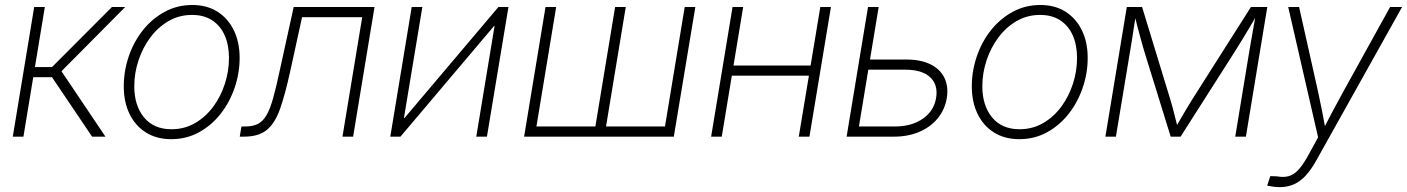

<svg xmlns="http://www.w3.org/2000/svg" viewBox="-20 -558 5745 784"><path d="M32.2 0 119.6 -529.3H163.1L122.6 -284.2H192.4L437 -529.3H491.2L231 -267.1L410.6 0H356L192.4 -242.7H115.7L75.7 0Z M679.2 10.3Q619.6 10.3 575.9 -17.1Q532.2 -44.4 508.8 -93Q485.4 -141.6 485.4 -205.6Q485.4 -267.6 505.4 -326.9Q525.4 -386.2 562.7 -433.6Q600.1 -481 651.6 -509.3Q703.1 -537.6 765.1 -537.6Q824.7 -537.6 867.9 -510.3Q911.1 -482.9 934.8 -434.3Q958.5 -385.7 958.5 -321.3Q958.5 -259.3 938.2 -200Q918 -140.6 880.9 -93.3Q843.8 -45.9 792.5 -17.8Q741.2 10.3 679.2 10.3ZM680.2 -30.3Q733.4 -30.3 776.6 -55.4Q819.8 -80.6 850.8 -122.6Q881.8 -164.6 898.4 -216.3Q915 -268.1 915 -321.3Q915 -374 897.5 -413.6Q879.9 -453.1 846.2 -475.1Q812.5 -497.1 764.2 -497.1Q711.9 -497.1 668.7 -472.2Q625.5 -447.3 594.2 -405.5Q563 -363.8 545.7 -311.8Q528.3 -259.8 528.3 -205.6Q528.3 -127 568.1 -78.6Q607.9 -30.3 680.2 -30.3Z M959 0 965.8 -41.5H980.5Q1012.7 -41.5 1033.4 -52.2Q1054.2 -63 1068.8 -88.6Q1083.5 -114.3 1095.9 -159.4Q1108.4 -204.6 1123 -273.4L1179.2 -529.3H1509.3L1421.9 0H1378.4L1459 -487.8H1213.4L1164.1 -262.7Q1144 -171.4 1123.5 -113.3Q1103 -55.2 1069.6 -27.6Q1036.1 0 976.6 0Z M1968.3 0H1924.8L1999.5 -452.1H1997.6L1615.2 0H1573.7L1661.1 -529.3H1704.6L1629.4 -76.2H1631.8L2015.1 -529.3H2056.2Z M2207.5 -529.3H2251L2170.4 -41.5H2411.1L2491.7 -529.3H2535.2L2454.6 -41.5H2695.3L2775.9 -529.3H2819.3L2731.4 0H2120.1Z M3303.7 -290.5 3296.4 -249H2956.5L2963.4 -290.5ZM3014.6 -529.3 2927.2 0H2883.8L2971.2 -529.3ZM3373 -529.3 3285.2 0H3241.7L3329.6 -529.3Z M3522 -314.9H3681.2Q3739.7 -314.9 3779.3 -295.4Q3818.8 -275.9 3836.2 -240.5Q3853.5 -205.1 3846.2 -158.2Q3838.4 -110.8 3809.3 -75.2Q3780.3 -39.6 3734.4 -19.8Q3688.5 0 3630.4 0H3437L3524.4 -529.3H3567.9L3487.3 -41.5H3633.8Q3702.1 -41.5 3747.8 -73Q3793.5 -104.5 3802.2 -157.2Q3811.5 -210.9 3778.6 -242.2Q3745.6 -273.4 3677.2 -273.4H3515.1Z M4142.1 10.3Q4082.5 10.3 4038.8 -17.1Q3995.1 -44.4 3971.7 -93Q3948.2 -141.6 3948.2 -205.6Q3948.2 -267.6 3968.3 -326.9Q3988.3 -386.2 4025.6 -433.6Q4063 -481 4114.5 -509.3Q4166 -537.6 4228 -537.6Q4287.6 -537.6 4330.8 -510.3Q4374 -482.9 4397.7 -434.3Q4421.4 -385.7 4421.4 -321.3Q4421.4 -259.3 4401.1 -200Q4380.9 -140.6 4343.8 -93.3Q4306.6 -45.9 4255.4 -17.8Q4204.1 10.3 4142.1 10.3ZM4143.1 -30.3Q4196.3 -30.3 4239.5 -55.4Q4282.7 -80.6 4313.7 -122.6Q4344.7 -164.6 4361.3 -216.3Q4377.9 -268.1 4377.9 -321.3Q4377.9 -374 4360.4 -413.6Q4342.8 -453.1 4309.1 -475.1Q4275.4 -497.1 4227.1 -497.1Q4174.8 -497.1 4131.6 -472.2Q4088.4 -447.3 4057.1 -405.5Q4025.9 -363.8 4008.5 -311.8Q3991.2 -259.8 3991.2 -205.6Q3991.2 -127 4031 -78.6Q4070.8 -30.3 4143.1 -30.3Z M4493.7 0 4581.1 -529.3H4643.6L4758.3 -153.3Q4763.2 -137.7 4767.3 -122.3Q4771.5 -106.9 4775.1 -92Q4778.8 -77.1 4782.5 -63Q4786.1 -48.8 4789.6 -34.2H4778.8Q4787.1 -48.8 4795.4 -63.2Q4803.7 -77.6 4812.3 -92.3Q4820.8 -106.9 4830.1 -122.3Q4839.4 -137.7 4849.1 -153.3L5087.9 -529.3H5154.8L5067.4 0H5023.9L5081.5 -349.6Q5085 -370.1 5088.4 -389.4Q5091.8 -408.7 5095 -427.2Q5098.1 -445.8 5101.6 -464.6Q5105 -483.4 5108.4 -502H5115.2Q5100.6 -476.1 5085.9 -451.7Q5071.3 -427.2 5056.2 -402.3Q5041 -377.4 5023.9 -350.1L4800.8 0H4760.3L4651.9 -350.1Q4644 -377.4 4637.2 -402.1Q4630.4 -426.8 4624 -451.4Q4617.7 -476.1 4611.3 -502H4619.1Q4615.7 -482.9 4612.8 -464.4Q4609.9 -445.8 4607.2 -427.5Q4604.5 -409.2 4601.3 -389.6Q4598.1 -370.1 4594.7 -349.6L4536.6 0Z M5154.3 200.2 5167 161.1 5194.8 162.1Q5220.2 167 5241 161.6Q5261.7 156.2 5280 137.2Q5298.3 118.2 5317.9 83.5L5362.3 2.9L5240.2 -529.3H5284.7L5362.3 -182.6Q5371.1 -143.1 5378.7 -103.5Q5386.2 -64 5393.6 -24.4H5380.4Q5400.9 -64 5421.6 -103.5Q5442.4 -143.1 5464.4 -182.6L5656.2 -529.3H5705.1L5354 98.6Q5333 136.2 5310.8 159.9Q5288.6 183.6 5262.9 194.8Q5237.3 206.1 5206.1 206.1Q5191.4 206.1 5179.4 204.3Q5167.5 202.6 5154.3 200.2Z"/></svg>

Font: Inter 24pt ExtraLight
Style: Italic
Weight: 250
Italic angle: -9.3988°
Version: Version 4.001;git-66647c0bb